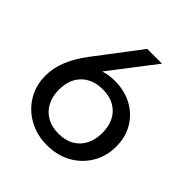

<svg xmlns="http://www.w3.org/2000/svg" viewBox="-191 -834 976 976"><g transform="rotate(45 296.5 -346.5)"><path d="M298 7Q224 7 166 -25.5Q108 -58 75 -113.5Q42 -169 42 -238Q42 -293 64 -347.5Q86 -402 129 -459L312 -700H418L210 -429L96 -310Q116 -382 172.5 -425.5Q229 -469 310 -469Q380 -469 434.5 -440Q489 -411 520.5 -358.5Q552 -306 552 -237Q552 -167 518.5 -111.5Q485 -56 428 -24.5Q371 7 298 7ZM298 -76Q347 -76 381.5 -96Q416 -116 434.5 -152Q453 -188 453 -237Q453 -286 434.5 -321Q416 -356 381.5 -375.5Q347 -395 298 -395Q249 -395 214 -375.5Q179 -356 160 -321Q141 -286 141 -237Q141 -188 160 -152Q179 -116 214 -96Q249 -76 298 -76Z"/></g></svg>

Font: Envelope Sans Variable
Style: Regular
Weight: 500
Designer: Andreas Rasmussen / Norman Anderson
Foundry: mail.de GmbH
Version: Version 1.150